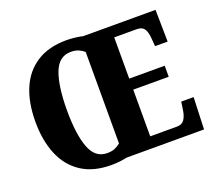

<svg xmlns="http://www.w3.org/2000/svg" viewBox="-123 -889 1186 1063"><g transform="rotate(-20 470.0 -357.5)"><path d="M363 10Q257 10 187 -36Q117 -82 82.5 -165Q48 -248 48 -359Q48 -470 82.5 -552Q117 -634 187.5 -679.5Q258 -725 364 -725Q387 -725 413 -722Q439 -719 460 -714H885L888 -526H814L810 -574Q807 -613 794 -631Q781 -649 750 -649H618V-406H827V-341H618V-66H777Q805 -66 819 -86Q833 -106 838 -140L845 -188H918L911 0H456Q411 10 363 10ZM363 -60Q390 -60 408 -67.5Q426 -75 442 -88V-627Q429 -639 410 -647.5Q391 -656 364 -656Q293 -656 263.5 -577.5Q234 -499 234 -358Q234 -217 263.5 -138.5Q293 -60 363 -60Z"/></g></svg>

Font: Noto Serif Condensed Black
Style: Regular
Weight: 900
Width: 3
Designer: Monotype Design Team
Foundry: Monotype Imaging Inc.
Version: Version 2.015; ttfautohint (v1.8.4.7-5d5b)